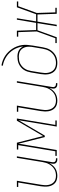

<svg xmlns="http://www.w3.org/2000/svg" viewBox="866 -1640 783 2554"><g transform="rotate(-90 1257.0 -363.5)"><path d="M194 8Q168 8 143 1Q118 -6 99.5 -22Q81 -38 69.5 -61Q58 -84 54 -109Q50 -134 51 -160.5Q52 -187 56 -213L106 -512H47V-530H129L76 -210Q72 -187 70.5 -163Q69 -139 72.5 -116.5Q76 -94 85.5 -73.5Q95 -53 111.5 -38Q128 -23 150 -16.5Q172 -10 196 -10Q218 -10 241 -15Q264 -20 284.5 -32.5Q305 -45 321.5 -63Q338 -81 349.5 -101.5Q361 -122 367.5 -144Q374 -166 378 -189L434 -530H454L376 -59Q374 -49 375.5 -39.5Q377 -30 383 -23Q389 -16 398 -13Q407 -10 417 -10H428V8H414Q400 8 387.5 4Q375 0 366.5 -9.5Q358 -19 356 -32Q354 -45 356 -59L363 -98Q351 -75 333.5 -54Q316 -33 293 -18.5Q270 -4 244.5 2Q219 8 194 8Z M460 0V-18H521L603 -512H544V-530H635L724 -182L928 -530H957L872 -18H931V0H850L934 -507L730 -159H710L622 -507L538 0Z M1194 8Q1168 8 1143 1Q1118 -6 1099.5 -22Q1081 -38 1069.5 -61Q1058 -84 1054 -109Q1050 -134 1051 -160.5Q1052 -187 1056 -213L1106 -512H1047V-530H1129L1076 -210Q1072 -187 1070.5 -163Q1069 -139 1072.5 -116.5Q1076 -94 1085.5 -73.5Q1095 -53 1111.5 -38Q1128 -23 1150 -16.5Q1172 -10 1196 -10Q1218 -10 1241 -15Q1264 -20 1284.5 -32.5Q1305 -45 1321.5 -63Q1338 -81 1349.5 -101.5Q1361 -122 1367.5 -144Q1374 -166 1378 -189L1434 -530H1454L1376 -59Q1374 -49 1375.5 -39.5Q1377 -30 1383 -23Q1389 -16 1398 -13Q1407 -10 1417 -10H1428V8H1414Q1400 8 1387.5 4Q1375 0 1366.5 -9.5Q1358 -19 1356 -32Q1354 -45 1356 -59L1363 -98Q1351 -75 1333.5 -54Q1316 -33 1293 -18.5Q1270 -4 1244.5 2Q1219 8 1194 8Z M1695 8Q1669 8 1643 1.5Q1617 -5 1597 -20.5Q1577 -36 1564.5 -58.5Q1552 -81 1547 -106.5Q1542 -132 1543 -159Q1544 -186 1548 -213L1570 -343Q1574 -367 1582 -391Q1590 -415 1604 -436.5Q1618 -458 1638 -475Q1658 -492 1681 -503Q1704 -514 1728 -518Q1752 -522 1777 -522Q1777 -522 1777 -522.5Q1777 -523 1777 -523Q1799 -523 1820.5 -519Q1842 -515 1860.5 -505Q1879 -495 1893 -479.5Q1907 -464 1916 -445Q1912 -479 1901.5 -511Q1891 -543 1873.5 -572Q1856 -601 1833.5 -625Q1811 -649 1783.5 -667.5Q1756 -686 1724.5 -699Q1693 -712 1659 -717L1663 -735Q1697 -730 1730 -717Q1763 -704 1791 -685.5Q1819 -667 1843 -642.5Q1867 -618 1885.5 -589.5Q1904 -561 1916.5 -528.5Q1929 -496 1934 -461Q1939 -426 1936 -389.5Q1933 -353 1927 -317L1905 -187Q1901 -162 1893 -137Q1885 -112 1871.5 -89Q1858 -66 1838.5 -47Q1819 -28 1795.5 -15Q1772 -2 1746.5 3Q1721 8 1695 8ZM1696 -10Q1719 -10 1742.5 -15Q1766 -20 1787 -31.5Q1808 -43 1826 -61Q1844 -79 1856 -100Q1868 -121 1875 -144Q1882 -167 1886 -190L1908 -321L1909 -330L1911 -339Q1913 -361 1912 -382Q1911 -403 1904.5 -422.5Q1898 -442 1886 -458.5Q1874 -475 1857 -485.5Q1840 -496 1819 -500Q1798 -504 1777 -504Q1754 -504 1732 -500.5Q1710 -497 1689 -486.5Q1668 -476 1650.5 -460.5Q1633 -445 1620 -425Q1607 -405 1600 -383.5Q1593 -362 1589 -340L1568 -210Q1564 -186 1562.5 -161.5Q1561 -137 1565.5 -114.5Q1570 -92 1580.5 -71.5Q1591 -51 1608.5 -36.5Q1626 -22 1649 -16Q1672 -10 1696 -10Z M1961 0V-18H2025L2115 -265L2106 -512H2046V-530H2125L2134 -274H2229L2272 -530H2291L2249 -274H2344L2437 -530H2514V-512H2451L2361 -265L2369 -18H2430V0H2350L2341 -256H2246L2204 0H2184L2226 -256H2131L2038 0Z"/></g></svg>

Font: Iosevka Slab Thin
Style: Italic
Weight: 100
Italic angle: -9°
Monospace: yes
Designer: Belleve Invis
Foundry: Belleve Invis
Version: Version 11.1.1; ttfautohint (v1.8.3)